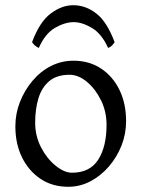

<svg xmlns="http://www.w3.org/2000/svg" viewBox="-20 -702 543 737"><path d="M242 15Q181 15 135.5 -15.5Q90 -46 64.5 -98Q39 -150 39 -217Q39 -266 56.5 -310.5Q74 -355 104.5 -391.5Q135 -428 175.5 -448.5Q216 -469 262 -469Q323 -469 368.5 -438.5Q414 -408 439 -356Q464 -304 464 -237Q464 -188 446.5 -143.5Q429 -99 398 -63Q367 -27 327 -6Q287 15 242 15ZM247 -415Q198 -415 169 -390.5Q140 -366 127.5 -324.5Q115 -283 115 -231Q115 -180 137.5 -136.5Q160 -93 193.5 -66Q227 -39 256 -39Q325 -39 357 -89Q389 -139 389 -223Q389 -274 367.5 -317.5Q346 -361 313.5 -388Q281 -415 247 -415ZM261 -682Q309 -682 350 -650Q391 -618 420 -540Q414 -531 408.5 -526Q403 -521 395 -518Q370 -573 332.5 -595Q295 -617 263 -617Q229 -617 191 -595Q153 -573 129 -518Q114 -524 103 -540Q132 -618 174.5 -650Q217 -682 261 -682Z"/></svg>

Font: ChillKai
Style: Regular
Weight: 400
Designer: ChillType
Foundry: 寒蝉字型
Version: Version 2.000